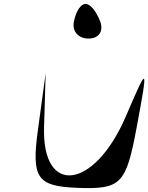

<svg xmlns="http://www.w3.org/2000/svg" viewBox="-20 -955 754 976"><path d="M212 -582 173 -296C139 -49 168 -8 375 0C595 8 621 -18 675 -309C734 -627 733 -627 619 -362C459 9 193 43 204 -309ZM356 -847C345 -797 377 -759 430 -759C483 -759 508 -797 489 -847C468 -900 439 -935 415 -935C391 -935 367 -900 356 -847Z"/></svg>

Font: Venom Sans
Style: Obl
Weight: 400
Version: Version 1.001